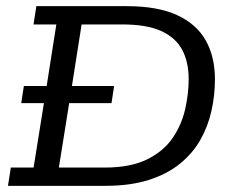

<svg xmlns="http://www.w3.org/2000/svg" viewBox="-20 -603 741 623"><path d="M48.9 -268.3 57.4 -323.9H131.4L162.8 -523.7H88.8L97.9 -583H391.9Q491.3 -583 554.3 -554.1Q617.4 -525.2 647.4 -472.1Q677.4 -419 677.4 -345.9Q677.4 -293.2 666 -242.6Q654.5 -191.9 629.6 -148.3Q604.6 -104.6 563.1 -71.2Q521.6 -37.7 461.9 -18.9Q402.2 0 321.7 0H5.9L15.1 -59.3H89L122.5 -268.3ZM171 -59.3H319.1Q404 -59.3 457.6 -86Q511.3 -112.6 540.4 -155.6Q569.5 -198.6 580.8 -248.7Q592.2 -298.9 592.2 -346.3Q592.2 -402 571.1 -441.5Q549.9 -481.1 502.9 -502.4Q455.8 -523.7 377.1 -523.7H244.8L213.4 -323.9H350.3L341.8 -268.3H204.5Z"/></svg>

Font: Rokkitt SemiBold
Style: Italic
Weight: 600
Italic angle: -9°
Designer: Vernon Adams
Foundry: Vernon Adams
Version: Version 3.103